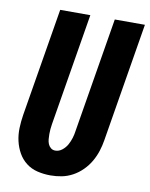

<svg xmlns="http://www.w3.org/2000/svg" viewBox="-84 -797 677 866"><g transform="rotate(10 254.5 -363.5)"><path d="M207 8Q176 8 147 1Q118 -6 95.5 -23.5Q73 -41 59 -66Q45 -91 38.5 -119.5Q32 -148 33 -178.5Q34 -209 39 -240L121 -735H259L174 -221Q172 -209 171 -197.5Q170 -186 170 -174.5Q170 -163 171 -151.5Q172 -140 176 -130Q180 -120 188.5 -113Q197 -106 209 -106Q226 -106 240.5 -117.5Q255 -129 263.5 -144.5Q272 -160 277 -176.5Q282 -193 284 -209L371 -735H509L419 -190Q415 -165 407 -140Q399 -115 385.5 -91.5Q372 -68 352 -48Q332 -28 308 -15Q284 -2 258.5 3Q233 8 207 8Z"/></g></svg>

Font: Iosevka SS04 Heavy Oblique
Style: Regular
Weight: 900
Italic angle: -9°
Monospace: yes
Designer: Belleve Invis
Foundry: Belleve Invis
Version: Version 19.0.0; ttfautohint (v1.8.4)